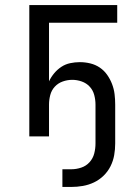

<svg xmlns="http://www.w3.org/2000/svg" viewBox="-20 -540 540 760"><path d="M227 200V130H262Q282 130 301.5 123.5Q321 117 334.5 102Q348 87 353 67.5Q358 48 358 28V-126Q358 -145 353 -164Q348 -183 335 -197Q322 -211 303.5 -217.5Q285 -224 266 -224Q247 -224 228.5 -217.5Q210 -211 197 -197Q184 -183 179 -164Q174 -145 174 -126V0H96V-520H444V-450H174V-218Q182 -235 194.5 -250Q207 -265 223 -275.5Q239 -286 258 -290Q277 -294 296 -294Q317 -294 337.5 -289Q358 -284 375 -272.5Q392 -261 404 -244Q416 -227 423.5 -207.5Q431 -188 433.5 -167.5Q436 -147 436 -126V28Q436 51 432 74Q428 97 417.5 118Q407 139 390 155.5Q373 172 352 182Q331 192 308 196Q285 200 262 200Z"/></svg>

Font: Iosevka Term SS14
Style: Regular
Weight: 400
Monospace: yes
Designer: Belleve Invis
Foundry: Belleve Invis
Version: Version 24.1.1; ttfautohint (v1.8.4)